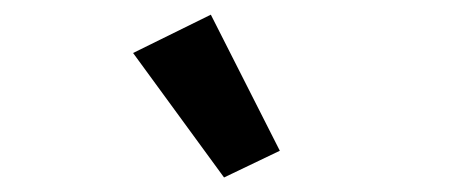

<svg xmlns="http://www.w3.org/2000/svg" viewBox="-20 -818 640 263"><path d="M286.9 -574.9 363.3 -611.5 268.8 -797.9 162.3 -745.4Z"/></svg>

Font: Margiela Mono SemiBold
Style: Regular
Weight: 600
Designer: Mike Abbink, Paul van der Laan, Pieter van Rosmalen
Foundry: Bold Monday
Version: Version 2.003 2021